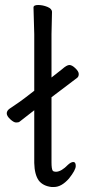

<svg xmlns="http://www.w3.org/2000/svg" viewBox="-20 -727 344 768"><path d="M117 -286Q74 -253 58 -240Q54 -237 44.5 -237Q35 -237 21 -250Q7 -263 7 -273.5Q7 -284 18 -292Q63 -322 82 -337Q101 -351 117 -364V-590L114 -697Q114 -707 132.5 -707Q151 -707 169.5 -699.5Q188 -692 188 -679L186 -590V-417Q218 -442 228 -450Q247 -467 257.5 -467Q268 -467 281.5 -454Q295 -441 295 -431Q295 -421 289 -416Q230 -372 186 -338V-78Q186 -51 191 -44Q195 -40 203 -40H205Q226 -41 252 -68Q264 -79 273.5 -79Q283 -79 283 -63Q283 -47 256 -13Q226 21 196 21H186Q152 17 135 -5Q118 -29 117 -75Z"/></svg>

Font: LXGW WenKai Lite
Style: Regular
Weight: 400
Designer: LXGW / Fontworks Inc.
Foundry: LXGW / Fontworks Inc.
Version: Version 1.511; March 25, 2025